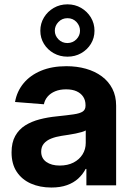

<svg xmlns="http://www.w3.org/2000/svg" viewBox="-20 -837 602 867"><path d="M211.9 9.8Q160.2 9.8 119.6 -8.1Q79.1 -25.9 55.7 -61Q32.2 -96.2 32.2 -148.9Q32.2 -193.4 48.8 -223.1Q65.4 -252.9 94 -270.8Q122.6 -288.6 159.2 -298.1Q195.8 -307.6 235.8 -311.5Q283.2 -316.4 312 -320.6Q340.8 -324.7 353.5 -333.3Q366.2 -341.8 366.2 -359.4V-362.3Q366.2 -384.3 355.7 -400.1Q345.2 -416 325.9 -424.8Q306.6 -433.6 278.3 -433.6Q250.5 -433.6 229.2 -424.8Q208 -416 195.1 -400.9Q182.1 -385.7 178.2 -366.2L47.9 -376.5Q56.2 -424.3 86.2 -460.7Q116.2 -497.1 165.3 -517.6Q214.4 -538.1 279.8 -538.1Q327.1 -538.1 367.9 -526.6Q408.7 -515.1 439.5 -492.4Q470.2 -469.7 487.3 -436.5Q504.4 -403.3 504.4 -359.9V0H370.1V-74.2H366.7Q354 -49.8 333.3 -30.8Q312.5 -11.7 282.5 -1Q252.4 9.8 211.9 9.8ZM249.5 -89.4Q285.6 -89.4 312 -103Q338.4 -116.7 352.8 -139.9Q367.2 -163.1 367.2 -191.9V-248Q360.8 -244.1 348.9 -240.7Q336.9 -237.3 321.8 -234.1Q306.6 -231 290.3 -228.5Q273.9 -226.1 258.3 -223.6Q232.4 -219.7 211.4 -211.4Q190.4 -203.1 178.2 -188.7Q166 -174.3 166 -152.3Q166 -122.1 189.2 -105.7Q212.4 -89.4 249.5 -89.4ZM284.7 -581.1Q250.5 -581.1 222.7 -596.7Q194.8 -612.3 178.5 -638.9Q162.1 -665.5 162.1 -698.2Q162.1 -731 178.5 -758.1Q194.8 -785.2 222.7 -801.3Q250.5 -817.4 284.7 -817.4Q318.8 -817.4 346.4 -801.3Q374 -785.2 390.4 -758.1Q406.7 -731 406.7 -698.2Q406.7 -665.5 390.4 -638.9Q374 -612.3 346.4 -596.7Q318.8 -581.1 284.7 -581.1ZM284.7 -642.6Q309.1 -643.1 325.2 -659.7Q341.3 -676.3 341.3 -698.2Q341.3 -720.7 325.2 -737.8Q309.1 -754.9 284.7 -754.9Q260.3 -754.9 243.9 -737.8Q227.5 -720.7 227.5 -698.2Q227.5 -676.3 243.9 -659.4Q260.3 -642.6 284.7 -642.6Z"/></svg>

Font: Inter Cardless Tabular Bold
Style: Bold
Weight: 700
Designer: Rasmus Andersson
Foundry: rsms
Version: Version 4.000;git-4fc901f